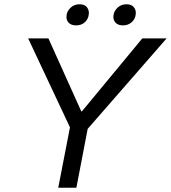

<svg xmlns="http://www.w3.org/2000/svg" viewBox="-20 -880 801 900"><path d="M253 0 308 -283 112 -700H207L361 -358H364L647 -700H761L391 -276L338 0ZM337 -761Q313 -761 301 -774.5Q289 -788 292 -808Q294 -828 311 -844Q328 -860 353 -860Q377 -860 388 -845.5Q399 -831 396 -812Q394 -791 378 -776Q362 -761 337 -761ZM556 -761Q533 -761 521 -774.5Q509 -788 512 -808Q514 -828 531 -844Q548 -860 573 -860Q597 -860 608 -845.5Q619 -831 616 -812Q614 -791 597.5 -776Q581 -761 556 -761Z"/></svg>

Font: REM Light
Style: Italic
Weight: 300
Italic angle: -11°
Designer: Octavio Pardo
Foundry: Ashler Design
Version: Version 1.005;gftools[0.9.28]